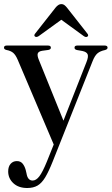

<svg xmlns="http://www.w3.org/2000/svg" viewBox="-20 -676 546 938"><path d="M209 113.5 242.5 30 66.5 -384Q56.5 -407.5 44.5 -417.8Q32.5 -428 11 -432Q-0.5 -435 -0.5 -443Q-0.5 -453.5 13 -453.5H214.5Q228.5 -453.5 228.5 -443Q228.5 -434.5 216 -432L186.5 -428Q168 -425 164.5 -414.8Q161 -404.5 170 -383L290 -86.5L402 -371.5Q413 -398.5 408.2 -410.5Q403.5 -422.5 382 -427L356.5 -431.5Q344 -434 344 -443Q344 -453.5 357.5 -453.5H491.5Q505.5 -453.5 505.5 -443Q505.5 -435 493 -431.5Q469 -426.5 456 -415.2Q443 -404 432.5 -377.5L237.5 113Q218 162 201 190.2Q184 218.5 163.5 230.5Q143 242.5 113 242.5Q70.5 242.5 45.2 219Q20 195.5 20 161.5Q20 138 31.8 124.5Q43.5 111 62.5 111Q80 111 90 122.8Q100 134.5 105.5 154L109.5 171Q115 206 139.5 206Q156.5 206 172.2 185.5Q188 165 209 113.5ZM407.5 -497.5Q400.5 -492 389.5 -499.5L279.5 -579.5L169 -499.5Q158 -492.5 151 -497.5Q144 -503 152.5 -513L252 -639.5Q265.5 -656 279.5 -656Q288 -656 293.8 -651.8Q299.5 -647.5 306.5 -639.5L406 -513Q414.5 -503 407.5 -497.5Z"/></svg>

Font: Fraunces 72pt
Style: Regular
Weight: 400
Version: Version 1.000;[0bf87f6ff]